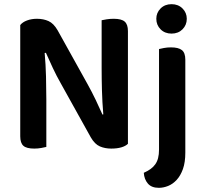

<svg xmlns="http://www.w3.org/2000/svg" viewBox="-20 -705 975 920"><path d="M144 7Q107 7 92 -6.5Q77 -20 77 -52V-585Q88 -599 109.5 -607Q131 -615 157 -615Q188 -615 212.5 -604Q237 -593 256 -560L400 -301Q420 -265 438.5 -226.5Q457 -188 471 -156L475 -157Q470 -216 468.5 -271.5Q467 -327 467 -381V-608Q475 -610 491.5 -612.5Q508 -615 525 -615Q562 -615 577.5 -601.5Q593 -588 593 -556V-16Q582 -5 561.5 1Q541 7 513 7Q483 7 458.5 -3.5Q434 -14 415 -47L271 -306Q251 -341 232.5 -380.5Q214 -420 200 -452L194 -451Q199 -396 200.5 -338Q202 -280 202 -228V-1Q194 1 178 4Q162 7 144 7ZM669 123Q687 115 700.5 105.5Q714 96 723.5 83Q733 70 737.5 52.5Q742 35 742 11V-470Q750 -472 765.5 -475Q781 -478 799 -478Q835 -478 851.5 -465Q868 -452 868 -419V26Q868 73 856.5 105Q845 137 826.5 157Q808 177 785.5 186Q763 195 741 195Q706 195 688.5 174.5Q671 154 669 123ZM729 -615Q729 -644 749.5 -664.5Q770 -685 802 -685Q834 -685 854.5 -664.5Q875 -644 875 -615Q875 -585 854.5 -564.5Q834 -544 802 -544Q770 -544 749.5 -564.5Q729 -585 729 -615Z"/></svg>

Font: Baloo Thambi 2 SemiBold
Style: Regular
Weight: 600
Designer: Aadarsh Rajan and Ek Type
Foundry: Ek Type
Version: Version 1.640;hotconv 1.0.111;makeotfexe 2.5.65597; ttfautoh